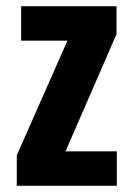

<svg xmlns="http://www.w3.org/2000/svg" viewBox="-20 -598 422 618"><path d="M34 0V-98L197 -467H48V-578H355V-488L191 -111H356V0Z"/></svg>

Font: Oswald SemiBold
Style: Regular
Weight: 600
Designer: Vernon Adams
Foundry: Vernon Adams
Version: Version 4.103;gftools[0.9.33.dev8+g029e19f]